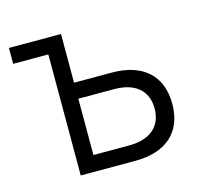

<svg xmlns="http://www.w3.org/2000/svg" viewBox="-82 -610 749 701"><g transform="rotate(-15 293.0 -259.0)"><path d="M140.6 0H347.2C464.4 0 531.2 -60.5 531.2 -166.5C531.2 -272.9 464.4 -333.5 347.2 -333.5H204.6V-517.6H7.8V-457.5H140.6ZM204.6 -60.1V-272.9H339.8C418.9 -272.9 464.4 -234.4 464.4 -166.5C464.4 -99.1 418.9 -60.1 339.8 -60.1Z"/></g></svg>

Font: Cascadia Code PL Light
Style: Regular
Weight: 300
Monospace: yes
Designer: Aaron Bell
Foundry: Saja Typeworks
Version: Version 2404.023